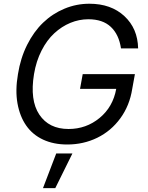

<svg xmlns="http://www.w3.org/2000/svg" viewBox="-20 -757 783 1019"><path d="M622.2 -500Q611.2 -573.9 568.2 -614.3Q525.2 -654.8 448.9 -654.8Q399.9 -654.8 353.5 -635.7Q307.2 -616.5 268.1 -580.4Q229 -544.4 200.5 -488.5Q171.9 -432.5 160.5 -363.6Q137.8 -225.1 188.7 -148.8Q239.7 -72.4 343.8 -72.4Q437.5 -72.4 508.5 -130.9Q579.5 -189.3 596.9 -285.5H404.8L419 -363.6H696L681.8 -285.5Q668 -196.7 618.8 -129.3Q569.6 -61.8 496.3 -25.9Q422.9 9.9 336.6 9.9Q264.6 9.9 208.8 -16Q153.1 -41.9 119.1 -90.6Q85.2 -139.2 72.8 -208.3Q60.4 -277.3 75.3 -363.6Q88.8 -448.5 123.9 -518.8Q159.1 -589.1 209 -636.9Q258.9 -684.7 322.1 -710.9Q385.3 -737.2 454.5 -737.2Q569.2 -737.2 640.1 -671.5Q710.9 -605.8 713.1 -500ZM208.1 241.5 278.4 57.5H364.3L273.4 241.5Z"/></svg>

Font: Karasuma Gothic
Style: Italic
Weight: 400
Italic angle: -9.39999°
Designer: Rasmus Andersson / Ryoko Nishizuka
Foundry: Genbu
Version: Version 1.00